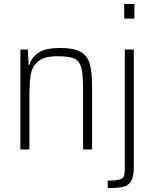

<svg xmlns="http://www.w3.org/2000/svg" viewBox="-20 -763 787 980"><path d="M84 -510H122L126 -432H130Q143 -472 178 -495Q213 -518 287 -518Q357 -518 391.5 -498.5Q426 -479 438 -438Q450 -397 450 -320V0H404V-309Q404 -385 394.5 -419Q385 -453 358.5 -464.5Q332 -476 274 -476Q206 -476 175 -450Q144 -424 137 -382.5Q130 -341 130 -264V0H84ZM614 -668V-743H666V-668ZM617 102V-510H663V89Q663 139 649.5 161.5Q636 184 609.5 190.5Q583 197 530 197V159Q570 159 588 154Q606 149 611.5 137.5Q617 126 617 102Z"/></svg>

Font: Saira Semi Condensed ExtraLight
Style: Regular
Weight: 200
Width: 4
Designer: Hector Gatti with collaboration of the Omnibus-Type team
Foundry: Omnibus-Type
Version: Version 1.001; ttfautohint (v1.8)